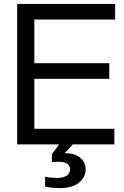

<svg xmlns="http://www.w3.org/2000/svg" viewBox="-20 -740 638 984"><path d="M211 216V166Q244 172 267 172Q339 172 339 128Q339 108 323.5 98.5Q308 89 277 89Q256 89 246 91V50L283 0H68V-720H570V-640H156V-416H540V-336H156V-80H566V0H353L312 45H316Q362 45 390.5 68Q419 91 419 128Q419 168 385 196Q351 224 287 224Q244 224 211 216Z"/></svg>

Font: Aspekta Variable
Style: Regular
Weight: 400
Designer: Ivo Dolenc
Version: Version 2.100